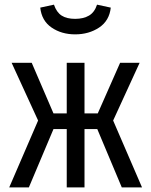

<svg xmlns="http://www.w3.org/2000/svg" viewBox="-20 -812 655 832"><path d="M269.2 0V-252.8H211.8L105.1 0H20L145.1 -289.7L30.3 -540H117.4L211.8 -320.5H269.2V-540H346.2V-320.5H403.6L500.5 -540H585.1L470.3 -289.7L595.4 0H507.7L401.5 -252.8H346.2V0ZM305.6 -663.1Q246.7 -663.1 203.6 -692.6Q160.5 -722.1 154.4 -779L213.8 -791.8Q225.1 -758.5 247.2 -744.4Q269.2 -730.3 305.6 -730.3Q341.5 -730.3 365.6 -744.4Q389.7 -758.5 400.5 -791.8L460 -779Q453.8 -722.1 409.5 -692.6Q365.1 -663.1 305.6 -663.1Z"/></svg>

Font: FiraCode Nerd Font
Style: Regular
Weight: 400
Designer: Carrois Corporate, Edenspiekermann AG, Nikita Prokopov
Foundry: Carrois Corporate, Edenspiekermann AG, Nikita Prokopov
Version: Version 6.002;Nerd Fonts 2.2.2